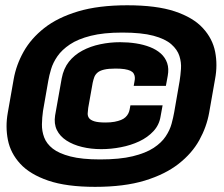

<svg xmlns="http://www.w3.org/2000/svg" viewBox="-20 -698 851 728"><path d="M340.5 10.5Q451 10.5 528.8 -13.2Q606.5 -37 657.2 -76.8Q708 -116.5 735.8 -166.8Q763.5 -217 773 -270.5L795.5 -398.5Q805.5 -451.5 795.8 -501.5Q786 -551.5 749.2 -591.5Q712.5 -631.5 643 -654.8Q573.5 -678 462.5 -678Q353.5 -678 276 -654.8Q198.5 -631.5 148 -591.8Q97.5 -552 69.5 -502Q41.5 -452 32 -398.5L9.5 -270.5Q0 -217.5 10 -167.2Q20 -117 56.8 -77Q93.5 -37 162.8 -13.2Q232 10.5 340.5 10.5ZM359.5 -93.5Q290.5 -93.5 247 -104.8Q203.5 -116 180 -134.5Q156.5 -153 147.5 -177Q138.5 -201 139 -226.8Q139.5 -252.5 143 -277L163 -391.5Q166.5 -412 173.8 -436.2Q181 -460.5 197.8 -484.8Q214.5 -509 245 -529.5Q275.5 -550 324 -562.2Q372.5 -574.5 443.5 -574.5Q517 -574.5 561.8 -562.5Q606.5 -550.5 629.5 -530.2Q652.5 -510 660.2 -485.8Q668 -461.5 666.2 -436.8Q664.5 -412 661 -390.5L640.5 -272.5Q637 -252.5 630.5 -228.5Q624 -204.5 608.2 -180.8Q592.5 -157 562.5 -137.2Q532.5 -117.5 483.2 -105.5Q434 -93.5 359.5 -93.5ZM364 -132.5Q401 -132.5 438.5 -139.8Q476 -147 508 -162Q540 -177 562 -200.8Q584 -224.5 589 -257.5L596.5 -298.5H474.5L471.5 -282.5Q470 -274.5 466.2 -267.2Q462.5 -260 456 -253.8Q449.5 -247.5 439 -243.2Q428.5 -239 414 -236.2Q399.5 -233.5 380 -233.5Q352 -233.5 337.2 -238.2Q322.5 -243 317.2 -250.8Q312 -258.5 312.5 -268.5Q313 -278.5 314.5 -289L331.5 -384.5Q334 -396 337.5 -405.5Q341 -415 349.5 -422.5Q358 -430 374.5 -434Q391 -438 418 -438Q438.5 -438 452.5 -435.8Q466.5 -433.5 474.8 -429.5Q483 -425.5 486.8 -419.2Q490.5 -413 491.2 -405.8Q492 -398.5 490 -389.5L487 -372.5H609L616 -410.5Q621 -438 613.8 -459Q606.5 -480 589.8 -495Q573 -510 548.8 -519.5Q524.5 -529 495.5 -533.5Q466.5 -538 435.5 -538Q397 -538 360 -530.2Q323 -522.5 292.2 -506Q261.5 -489.5 241.2 -463.8Q221 -438 214 -401L189 -260.5Q184 -229 195.5 -205.2Q207 -181.5 232 -165.2Q257 -149 291 -140.8Q325 -132.5 364 -132.5Z"/></svg>

Font: Anybody Black
Style: Italic
Weight: 900
Italic angle: -10°
Designer: Tyler Finck
Foundry: Etcetera Type Company
Version: Version 1.113;gftools[0.9.25]